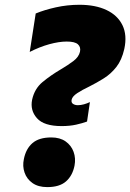

<svg xmlns="http://www.w3.org/2000/svg" viewBox="-20 -769 545 804"><path d="M238 -241Q164 -241 134.8 -274Q105.5 -307 114.5 -351.5Q124.5 -397.5 158.2 -425.5Q192 -453.5 234.5 -478.5Q265 -496.5 287.5 -513.5Q310 -530.5 315 -552.5Q319 -572 306.2 -583.5Q293.5 -595 259.5 -595Q227 -595 186.2 -583.8Q145.5 -572.5 104.5 -551.5L129.5 -712.5Q165.5 -727.5 213.5 -738.2Q261.5 -749 313 -749Q379.5 -749 426 -727Q472.5 -705 492.8 -663.5Q513 -622 500.5 -564Q490 -517.5 467.2 -488.5Q444.5 -459.5 414.5 -440.8Q384.5 -422 353.5 -406.5Q324 -392.5 303.5 -379Q283 -365.5 280 -351.5Q277.5 -339.5 285.8 -334Q294 -328.5 306 -328.5Q318 -328.5 331.5 -332.2Q345 -336 356.5 -341.5L344.5 -260Q325.5 -253 298.8 -247Q272 -241 238 -241ZM178 14.5Q140 14.5 116 -2.5Q92 -19.5 82.8 -46.5Q73.5 -73.5 80 -103Q88.5 -146 116 -169.8Q143.5 -193.5 195 -193.5Q231 -193.5 254.8 -176.8Q278.5 -160 288.2 -133Q298 -106 292 -75Q283.5 -33 256.2 -9.2Q229 14.5 178 14.5Z"/></svg>

Font: Commissioner ExtraBold
Style: Italic
Weight: 800
Italic angle: -12°
Designer: Kostas Bartsokas
Foundry: Kostas Bartsokas
Version: Version 1.000; ttfautohint (v1.8.3)